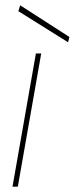

<svg xmlns="http://www.w3.org/2000/svg" viewBox="-20 -702 281 722"><path d="M27 0 115 -501H135L47 0ZM236 -543 49 -660 56 -682 241 -563Z"/></svg>

Font: DM Sans 17pt Thin
Style: Italic
Weight: 250
Italic angle: -10°
Version: Version 4.004;gftools[0.9.30]